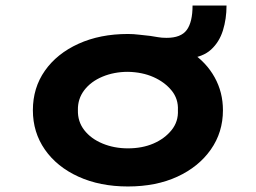

<svg xmlns="http://www.w3.org/2000/svg" viewBox="-20 -665 926 695"><path d="M443 10Q342 10 264 -25.5Q186 -61 142.5 -123.5Q99 -186 99 -266Q99 -347 142.5 -409Q186 -471 264 -506.5Q342 -542 443 -542Q463 -542 483 -539.5Q503 -537 524 -535Q538 -533 551.5 -530.5Q565 -528 583 -528Q635 -528 656 -556.5Q677 -585 677 -645H800Q800 -597 787 -555Q774 -513 744 -485.5Q714 -458 660 -453L673 -475Q727 -439 757 -385Q787 -331 787 -266Q787 -186 743 -123.5Q699 -61 622 -25.5Q545 10 443 10ZM443 -128Q495 -128 535.5 -145.5Q576 -163 601 -194Q626 -225 624 -266Q626 -307 601 -337.5Q576 -368 535.5 -386Q495 -404 443 -405Q393 -405 351 -387.5Q309 -370 285 -338.5Q261 -307 262 -266Q261 -225 285 -194Q309 -163 351 -145.5Q393 -128 443 -128Z"/></svg>

Font: Lexend Peta
Style: Bold
Weight: 700
Designer: Bonnie Shaver-Troup, Thomas Jockin
Foundry: Lexend
Version: Version 1.007